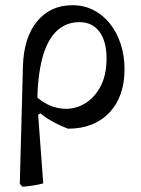

<svg xmlns="http://www.w3.org/2000/svg" viewBox="-20 -482 540 737"><path d="M67 235 56 224 68 -227Q71 -337 122 -399.5Q173 -462 258 -462Q302 -462 338.5 -443.5Q375 -425 401.5 -392Q428 -359 443 -314Q458 -269 458 -216Q458 -111 399.5 -49.5Q341 12 241 12Q212 1 185 -13.5Q158 -28 135 -47L102 -26V-127Q148 -80 198 -68.5Q248 -57 291.5 -77Q335 -97 362 -143Q389 -189 389 -257Q389 -324 361.5 -360.5Q334 -397 285 -397Q232 -397 196 -361.5Q160 -326 142 -257Q124 -188 123 -87L146 222Q127 227 107.5 230Q88 233 67 235Z"/></svg>

Font: Alegreya
Style: Regular
Weight: 400
Designer: Juan Pablo del Peral
Foundry: Huerta Tipografica
Version: Version 2.009